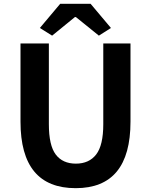

<svg xmlns="http://www.w3.org/2000/svg" viewBox="-20 -968 788 1002"><path d="M375 14Q87 14 87 -333V-741H235V-320Q235 -209 271 -161.5Q307 -114 376 -114Q445 -114 482 -162Q519 -210 519 -320V-741H661V-333Q661 14 375 14ZM252 -782 188 -822 294 -948H453L559 -822L496 -782L376 -879H371Z"/></svg>

Font: Swei Fan Sans CJK TC
Style: Bold
Weight: 700
Version: Version 2.130